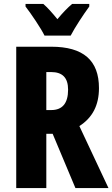

<svg xmlns="http://www.w3.org/2000/svg" viewBox="-20 -950 568 970"><path d="M205 -770H337C358 -811 403 -879 431 -917V-930H344C321 -910 299 -888 270 -853C244 -885 220 -912 199 -930H109V-917C137 -881 187 -807 205 -770ZM239 -714H62V0H214V-274H246L361 0H528L381 -313C448 -356 480 -419 480 -505C480 -645 401 -714 239 -714ZM238 -586C296 -586 324 -557 324 -497C324 -428 295 -394 239 -394H214V-586Z"/></svg>

Font: Noto Sans Myanmar ExtraCondensed ExtraBold
Style: Regular
Weight: 800
Width: 2
Designer: Monotype Design Team
Foundry: Monotype Imaging Inc.
Version: Version 2.107